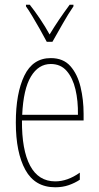

<svg xmlns="http://www.w3.org/2000/svg" viewBox="-20 -783 420 813"><path d="M195 -537Q248 -537 278 -503Q308 -469 321 -415Q334 -361 334 -301V-273H73Q72 -148 107.5 -81.5Q143 -15 214 -15Q266 -15 318 -52V-22Q297 -8 271 1Q245 10 214 10Q128 10 87.5 -63.5Q47 -137 47 -264Q47 -388 83 -462.5Q119 -537 195 -537ZM195 -512Q143 -512 111 -459Q79 -406 74 -297H310Q311 -356 299.5 -404.5Q288 -453 262.5 -482.5Q237 -512 195 -512ZM178 -606Q165 -631 148.5 -660Q132 -689 116.5 -715Q101 -741 90 -756V-763H106Q126 -738 149 -704Q172 -670 190 -637Q210 -670 230 -699.5Q250 -729 275 -763H291V-756Q269 -724 245.5 -682.5Q222 -641 202 -606Z"/></svg>

Font: Noto Sans Lao Looped ExtraCondensed Thin
Style: Regular
Weight: 100
Width: 2
Designer: Mark Frömberg, Ben Mitchell
Foundry: The Fontpad Ltd
Version: Version 1.002; ttfautohint (v1.8.4.7-5d5b)